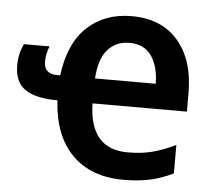

<svg xmlns="http://www.w3.org/2000/svg" viewBox="-45 -601 733 659"><g transform="rotate(5 321.5 -271.0)"><path d="M383 -552Q486 -552 543 -486Q600 -420 600 -307V-242H275Q278 -85 410 -85Q458 -85 495.5 -95Q533 -105 574 -125V-27Q536 -8 496 1Q456 10 403 10Q291 10 226 -55.5Q161 -121 154 -242Q79 -242 42.5 -267Q6 -292 6 -350Q6 -391 23 -424H111Q100 -398 100 -370Q100 -328 147 -328H156Q170 -440 230.5 -496Q291 -552 383 -552ZM383 -460Q337 -460 308.5 -427.5Q280 -395 276 -328H485Q485 -386 460 -423Q435 -460 383 -460Z"/></g></svg>

Font: Noto Sans SemiCondensed SemiBold
Style: Regular
Weight: 600
Width: 4
Designer: Monotype Design Team
Foundry: Monotype Imaging Inc.
Version: Version 2.013; ttfautohint (v1.8.4.7-5d5b)